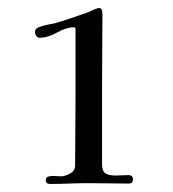

<svg xmlns="http://www.w3.org/2000/svg" viewBox="-20 -831 430 478"><path d="M311 -384Q311 -374 301 -374Q276 -374 250 -374.5Q224 -375 198 -375Q175 -375 151.5 -374Q128 -373 105 -373Q94 -373 94 -382Q94 -390 100.5 -391.5Q107 -393 112 -393Q117 -393 122 -392.5Q127 -392 131 -392Q142 -392 154.5 -399Q167 -406 167 -419Q167 -460 167.5 -501Q168 -542 168 -583V-757Q168 -763 164 -763Q145 -763 122 -750Q99 -737 78 -737Q74 -737 70.5 -741.5Q67 -746 67 -750Q67 -760 76 -763Q86 -767 96 -769Q106 -771 116 -773Q137 -779 157.5 -786Q178 -793 198 -800Q203 -802 212.5 -806.5Q222 -811 227 -811Q232 -811 233.5 -805.5Q235 -800 235 -796Q235 -749 234.5 -701Q234 -653 234 -606V-423Q234 -405 242.5 -399.5Q251 -394 267 -394Q275 -394 283.5 -394.5Q292 -395 300 -395Q311 -395 311 -384Z"/></svg>

Font: Kaisei Tokumin Medium
Style: Regular
Weight: 500
Designer: Font-Kai,
Foundry: KAZUO KANAI
Version: Version 5.003